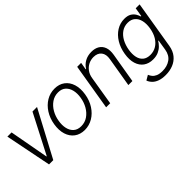

<svg xmlns="http://www.w3.org/2000/svg" viewBox="18 -1236 2135 2135"><g transform="rotate(-45 1085.5 -168.5)"><path d="M535.6 -545.9 245.1 0H178.2L69.3 -545.9H135.3L220.2 -83H225.1L463.9 -545.9Z M731.4 11.7Q659.7 11.2 610.6 -25.1Q561.5 -61.5 541.3 -126Q521 -190.4 534.7 -274.9Q548.3 -357.4 588.6 -420.2Q628.9 -482.9 687.7 -518.1Q746.6 -553.2 816.4 -553.2Q888.2 -553.2 937 -516.6Q985.8 -480 1006.1 -415.3Q1026.4 -350.6 1012.7 -266.1Q999.5 -184.1 959.2 -121.6Q918.9 -59.1 860.1 -23.9Q801.3 11.2 731.4 11.7ZM732.4 -46.4Q790.5 -46.4 836.2 -77.6Q881.8 -108.9 911.6 -160.6Q941.4 -212.4 951.2 -274.9Q961.4 -335.4 949.5 -385.3Q937.5 -435.1 904.1 -465.3Q870.6 -495.6 815.4 -495.6Q757.8 -495.6 711.9 -463.9Q666 -432.1 636.2 -380.1Q606.4 -328.1 596.7 -266.1Q586.4 -206.1 597.9 -156Q609.4 -106 643.1 -76.2Q676.8 -46.4 732.4 -46.4Z M1196.3 -340.8 1140.1 0H1076.2L1167 -545.9H1229L1214.4 -459.5H1220.7Q1246.1 -502 1291.3 -527.3Q1336.4 -552.7 1396.5 -552.7Q1451.7 -552.7 1489.5 -529.8Q1527.3 -506.8 1543.5 -462.4Q1559.6 -418 1548.8 -353L1489.3 0H1425.8L1484.4 -349.1Q1496.1 -416 1465.6 -455.3Q1435.1 -494.6 1371.6 -495.1Q1328.6 -495.1 1291.5 -476.3Q1254.4 -457.5 1229.2 -423.1Q1204.1 -388.7 1196.3 -340.8Z M1799.3 215.8Q1743.2 215.8 1703.1 201.4Q1663.1 187 1638.7 162.1Q1614.3 137.2 1603 106.4L1660.2 72.8Q1668.5 93.8 1684.3 113.5Q1700.2 133.3 1729.2 146Q1758.3 158.7 1805.7 158.7Q1877.9 159.2 1929.9 122.8Q1981.9 86.4 1994.1 10.3L2013.7 -112.8H2007.8Q1993.2 -87.9 1968.5 -63Q1943.8 -38.1 1908 -22Q1872.1 -5.9 1823.2 -5.9Q1757.8 -5.9 1712.4 -38.1Q1667 -70.3 1648.2 -130.6Q1629.4 -190.9 1643.1 -273.9Q1656.7 -356.9 1695.3 -419.7Q1733.9 -482.4 1790.5 -517.8Q1847.2 -553.2 1914.6 -553.2Q1964.8 -553.2 1994.9 -535.4Q2024.9 -517.6 2040.8 -491.7Q2056.6 -465.8 2063.5 -441.4H2070.3L2087.4 -545.9H2148.9L2056.2 14.2Q2044.4 83.5 2007.8 128.2Q1971.2 172.9 1917.5 194.3Q1863.8 215.8 1799.3 215.8ZM1837.4 -63.5Q1889.6 -63.5 1931.9 -89.1Q1974.1 -114.7 2002.7 -162.1Q2031.2 -209.5 2042 -275.4Q2052.7 -339.4 2041 -388.9Q2029.3 -438.5 1996.3 -467Q1963.4 -495.6 1910.2 -495.6Q1855.5 -495.6 1813.2 -466.1Q1771 -436.5 1744.1 -386.7Q1717.3 -336.9 1707 -275.4Q1696.8 -212.9 1707.3 -165Q1717.8 -117.2 1750.5 -90.3Q1783.2 -63.5 1837.4 -63.5Z"/></g></svg>

Font: Inter Tight Light
Style: Italic
Weight: 300
Italic angle: -9.39999°
Designer: Rasmus Andersson
Foundry: rsms
Version: Version 3.004